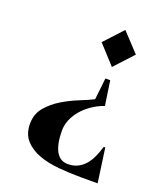

<svg xmlns="http://www.w3.org/2000/svg" viewBox="-134 -591 771 901"><g transform="rotate(20 252.0 -140.5)"><path d="M422 -409 336 -316 251 -409 336 -501ZM374 220Q320 220 265 215Q210 210 166 194Q122 178 94 147Q66 116 66 65Q66 16 95.5 -18.5Q125 -53 165.5 -77Q206 -101 247.5 -117.5Q289 -134 314 -147L326 -255H350L368 -133Q334 -121 306 -101.5Q278 -82 258.5 -58.5Q239 -35 228.5 -9Q218 17 218 43Q218 84 224.5 111Q231 138 242 154Q253 170 267 176.5Q281 183 296 183Q325 183 346 172.5Q367 162 382.5 144Q398 126 409 102Q420 78 428 50L436 49L460 220Z"/></g></svg>

Font: Bluu Next Cyrillic
Style: Bold
Weight: 700
Designer: Igor Stepanchenko
Foundry: Igor Stepanchenko
Version: Version 1.000